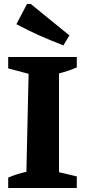

<svg xmlns="http://www.w3.org/2000/svg" viewBox="-20 -940 429 960"><path d="M21 0V-52Q65 -71 112 -81L123 -571L21 -598V-655H364V-603Q344 -594 321.5 -586.5Q299 -579 275 -573V-79L364 -58V0ZM297 -713Q237 -736 178.5 -762Q120 -788 62 -819L115 -920H134L327 -763Z"/></svg>

Font: Piazzolla
Style: Bold
Weight: 700
Designer: Juan Pablo del Peral
Foundry: Huerta Tipografica
Version: Version 1.330